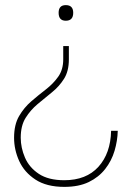

<svg xmlns="http://www.w3.org/2000/svg" viewBox="-20 -530 513 750"><path d="M414 -19H440Q439 20 427.5 59Q416 98 391 130Q366 162 327 181Q288 200 231 200Q162 200 118.5 171.5Q75 143 55 99Q35 55 35 8Q35 -43 54.5 -76.5Q74 -110 102.5 -134.5Q131 -159 159.5 -181Q188 -203 207.5 -230.5Q227 -258 227 -298V-350H249V-298Q249 -252 230 -222Q211 -192 183 -169.5Q155 -147 127 -123.5Q99 -100 80 -69.5Q61 -39 61 8Q61 47 77.5 85.5Q94 124 131.5 149Q169 174 231 174Q317 174 364.5 121.5Q412 69 414 -19ZM266 -480Q266 -449 237 -449Q209 -449 209 -480Q209 -510 237 -510Q266 -510 266 -480Z"/></svg>

Font: Haskoy Thin
Style: Regular
Weight: 100
Designer: Ertekin Erdin
Foundry: Ertekin Erdin
Version: Version 2.000; ttfautohint (v1.8.4.7-5d5b)